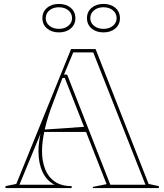

<svg xmlns="http://www.w3.org/2000/svg" viewBox="-20 -958 837 978"><path d="M8 0V-10L63 -21L342 -708H467L737 -21L789 -10V0H453V-6L523 -20L310 -561H298L251 -436Q223 -365 208.5 -301Q194 -237 194 -188Q194 -138 209.5 -97.5Q225 -57 258.5 -33.5Q292 -10 345 -10V0ZM177 -286V-296L424 -313V-286ZM542 -17H721L455 -691H353L306 -578H322ZM79 -17H258Q217 -38 196.5 -82.5Q176 -127 176 -187Q176 -207 178.5 -229Q181 -251 186 -276ZM507 -938Q544 -938 567.5 -918Q591 -898 591 -865Q591 -833 567.5 -813Q544 -793 507 -793Q470 -793 446.5 -813Q423 -833 423 -866Q423 -898 446.5 -918Q470 -938 507 -938ZM507 -811Q536 -811 555 -826.5Q574 -842 574 -865Q574 -890 555 -905.5Q536 -921 507 -921Q478 -921 459 -905.5Q440 -890 440 -865Q440 -842 459 -826.5Q478 -811 507 -811ZM280 -938Q317 -938 340.5 -918Q364 -898 364 -865Q364 -833 340.5 -813Q317 -793 280 -793Q243 -793 219.5 -813Q196 -833 196 -866Q196 -898 219.5 -918Q243 -938 280 -938ZM280 -811Q309 -811 328 -826.5Q347 -842 347 -865Q347 -890 328 -905.5Q309 -921 280 -921Q251 -921 232 -905.5Q213 -890 213 -865Q213 -842 232 -826.5Q251 -811 280 -811Z"/></svg>

Font: Kalnia Glaze Thin SemiBold
Style: Regular
Weight: 600
Version: Version 1.110